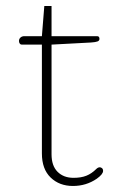

<svg xmlns="http://www.w3.org/2000/svg" viewBox="-20 -607 397 637"><path d="M119 -98V-459H52Q48 -459 45.5 -462.5Q43 -466 43 -471Q43 -478 48 -482.5Q53 -487 61 -487H119L127 -587H151V-487H302Q310 -487 310 -478Q310 -472 303.5 -469.5Q297 -467 282 -466L151 -459V-95Q151 -57 171 -37Q191 -17 224 -17Q249 -17 266.5 -24Q284 -31 299 -46Q305 -52 311 -52Q315 -52 318.5 -49Q322 -46 322 -40Q322 -29 301 -14Q266 10 222 10Q177 10 148 -18Q119 -46 119 -98Z"/></svg>

Font: Maitree ExtraLight
Style: Regular
Weight: 275
Designer: CadsonDemak Team
Foundry: CadsonDemak
Version: Version 1.003